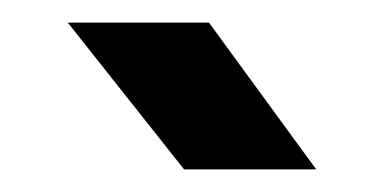

<svg xmlns="http://www.w3.org/2000/svg" viewBox="-20 -749 340 170"><path d="M143 -599 40 -729H165L260 -599Z"/></svg>

Font: Hubot Sans Medium
Style: Regular
Weight: 500
Designer: Deni Anggara
Foundry: GitHub, Inc., Subsidiary of Microsoft Corporation
Version: Version 2.000